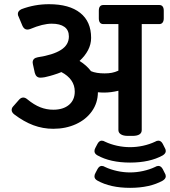

<svg xmlns="http://www.w3.org/2000/svg" viewBox="-20 -654 818 924"><path d="M36.1 0ZM768.1 -602.5V-565.9Q768.1 -552.7 762.5 -545.4Q756.8 -538.1 746.6 -538.1H662.1V-28.3Q662.1 0 617.2 0H595.7Q573.7 0 561.8 -7.6Q549.8 -15.1 549.8 -28.3V-217.3Q514.2 -208.5 481 -208.5Q466.8 -208.5 451.2 -210Q450.7 -158.7 422.4 -118.7Q394 -78.6 345.2 -56.4Q296.4 -34.2 236.3 -34.2Q186.5 -34.2 140.6 -51.3Q94.7 -68.4 47.9 -104Q36.1 -113.8 36.1 -124.5Q36.1 -134.8 44.4 -143.1L72.3 -174.8Q81.5 -184.6 91.8 -184.6Q101.6 -184.6 111.3 -176.3Q144 -149.4 174.1 -137.7Q204.1 -126 236.3 -126Q284.2 -126 312 -149.4Q339.8 -172.9 339.8 -213.4Q339.8 -243.7 323.2 -267.3Q306.6 -291 275.4 -307.1Q258.3 -299.8 237.3 -293.5Q233.9 -292.5 220.7 -288.6Q207.5 -284.7 195.8 -282.5Q184.1 -280.3 173.8 -280.3Q153.8 -280.3 147.5 -303.2L138.2 -345.7Q137.2 -350.6 137.2 -353.5Q137.2 -374 161.6 -378.4Q235.4 -389.6 273.4 -413.8Q311.5 -438 311.5 -478.5Q311.5 -509.3 290 -524.7Q268.6 -540 229 -540Q186 -540 126 -514.6Q118.2 -511.7 111.3 -511.7Q96.7 -511.7 88.4 -528.8L69.8 -573.2Q65.9 -579.6 65.9 -586.9Q65.9 -601.6 83.5 -609.9Q146.5 -633.8 215.8 -633.8Q313.5 -633.8 366 -592Q418.5 -550.3 418.5 -471.7Q418.5 -440.9 403.8 -412.8Q389.2 -384.8 362.8 -360.8Q396 -340.3 418 -311.5Q442.9 -300.8 483.4 -300.8Q502.4 -300.8 518.1 -303.7Q533.7 -306.6 549.8 -314V-538.1H477.5Q466.3 -538.1 460.9 -545.4Q455.6 -552.7 455.6 -565.9V-602.5Q455.6 -629.9 477.5 -629.9H746.6Q757.3 -629.9 762.7 -622.8Q768.1 -615.7 768.1 -602.5ZM777.8 22.9ZM448.2 93.3Q434.6 85.4 434.6 73.2Q434.6 64.9 439.5 56.6L449.2 38.1Q457.5 22.9 469.7 22.9Q477.5 22.9 486.3 28.3Q512.2 40.5 543.5 47.4Q574.7 54.2 606 54.2Q637.2 54.2 668.5 47.4Q699.7 40.5 725.6 28.3Q734.4 22.9 742.2 22.9Q754.9 22.9 763.2 38.1L772.5 56.6Q777.8 64.9 777.8 72.8Q777.8 84.5 763.2 93.8Q700.7 128.4 606 128.4Q510.7 128.4 448.2 93.3ZM448.2 214.8Q434.6 207 434.6 194.8Q434.6 186.5 439.5 178.2L449.2 159.7Q457.5 144.5 469.7 144.5Q477.5 144.5 486.3 149.9Q512.2 162.1 543.5 168.9Q574.7 175.8 606 175.8Q637.2 175.8 668.5 168.9Q699.7 162.1 725.6 149.9Q734.4 144.5 742.2 144.5Q754.9 144.5 763.2 159.7L772.5 178.2Q777.8 186.5 777.8 194.3Q777.8 206.1 763.2 215.3Q700.7 250 606 250Q510.7 250 448.2 214.8Z"/></svg>

Font: Jaldi
Style: Bold
Weight: 400
Designer: Pablo Cosgaya and Nicolas Silva
Foundry: Omnibus-Type
Version: Version 1.007